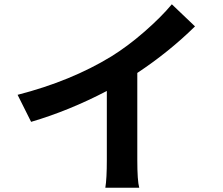

<svg xmlns="http://www.w3.org/2000/svg" viewBox="-20 -831 1040 895"><path d="M62 -389Q311 -453 499 -568Q575 -615 653 -683Q731 -751 781 -811L889 -708Q768 -589 620 -491V-87Q620 12 629 44H471Q478 2 478 -87V-407Q302 -315 125 -263Z"/></svg>

Font: Swei Fan Sans CJK TC
Style: Bold
Weight: 700
Version: Version 2.130